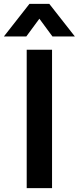

<svg xmlns="http://www.w3.org/2000/svg" viewBox="-64 -965 404 985"><path d="M73 0V-710H203V0ZM320 -778H205L138 -869L71 -778H-44L87 -945H189Z"/></svg>

Font: Livvic SemiBold
Style: Regular
Weight: 600
Designer: Jacques Le Bailly, Baron von Fonthausen
Version: Version 1.001; ttfautohint (v1.8.2)